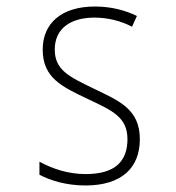

<svg xmlns="http://www.w3.org/2000/svg" viewBox="-20 -559 540 589"><path d="M242 10C353 10 409 -44 409 -132C409 -225 344 -250 268 -287C194 -323 148 -343 148 -407C148 -472 197 -505 270 -505C310 -505 351 -495 385 -477L400 -510C363 -528 320 -539 271 -539C168 -539 111 -487 111 -407C111 -320 170 -293 250 -255C324 -220 371 -200 371 -132C371 -65 334 -25 243 -25C191 -25 143 -40 101 -63V-23C133 -6 182 10 242 10Z"/></svg>

Font: Noto Sans Mono ExtraCondensed ExtraLight
Style: Regular
Weight: 200
Width: 2
Designer: Monotype Design Team
Foundry: Monotype Imaging Inc.
Version: Version 2.014